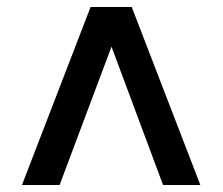

<svg xmlns="http://www.w3.org/2000/svg" viewBox="-20 -531 639 551"><path d="M43 0 240 -511H358L555 0H448L300 -397L151 0Z"/></svg>

Font: Chivo SemiBold
Style: Regular
Weight: 600
Designer: Hector Gatti
Foundry: Omnibus-Type
Version: Version 2.002